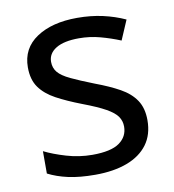

<svg xmlns="http://www.w3.org/2000/svg" viewBox="-68 -607 615 677"><g transform="rotate(-10 239.5 -268.0)"><path d="M434 -148Q434 -96 408 -61Q382 -26 334 -8Q286 10 220 10Q164 10 123.5 1Q83 -8 52 -24V-104Q84 -88 129.5 -74.5Q175 -61 222 -61Q289 -61 319 -82.5Q349 -104 349 -140Q349 -160 338 -176Q327 -192 298.5 -208Q270 -224 217 -244Q165 -264 128 -284Q91 -304 71 -332Q51 -360 51 -404Q51 -472 106.5 -509Q162 -546 252 -546Q301 -546 343.5 -536.5Q386 -527 423 -510L393 -440Q359 -454 322 -464Q285 -474 246 -474Q192 -474 163.5 -456.5Q135 -439 135 -409Q135 -387 148 -371.5Q161 -356 191.5 -341.5Q222 -327 273 -307Q324 -288 360 -268Q396 -248 415 -219.5Q434 -191 434 -148Z"/></g></svg>

Font: lsinhala15
Style: Book
Weight: 400
Designer: Jelle Bosma - Monotype Design Team
Foundry: Monotype Imaging Inc.
Version: Version 2.003